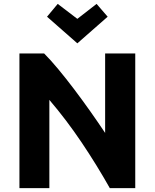

<svg xmlns="http://www.w3.org/2000/svg" viewBox="-20 -968 796 988"><path d="M80 0V-693H207Q240 -660 279.5 -612.5Q319 -565 361 -509.5Q403 -454 444 -396Q485 -338 521 -284V-693H676V0H545Q478 -119 400 -235Q322 -351 234 -454V0ZM378 -745 222 -882 277 -948 378 -871 477 -948 534 -882Z"/></svg>

Font: Ubuntu Sans ExtraBold
Style: Regular
Weight: 800
Designer: Dalton Maag Ltd
Foundry: Dalton Maag Ltd
Version: Version 1.006; ttfautohint (v1.8.4.7-5d5b)